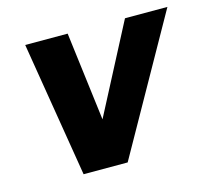

<svg xmlns="http://www.w3.org/2000/svg" viewBox="-79 -593 752 686"><g transform="rotate(-15 297.0 -250.0)"><path d="M225 -500 266 -172 437 -500H594L313 0H150L68 -500Z"/></g></svg>

Font: Albert Sans ExtraBold
Style: Italic
Weight: 800
Italic angle: -11.25°
Designer: Andreas Rasmussen
Foundry: a.Foundry
Version: Version 1.025